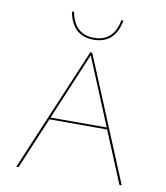

<svg xmlns="http://www.w3.org/2000/svg" viewBox="-92 -929 871 1006"><g transform="rotate(10 343.5 -426.5)"><path d="M209 -851 220 -853Q242 -736 346 -736Q451 -736 472 -852L483 -851Q459 -726 346 -726Q233 -726 209 -851ZM612 0 498 -275H191L75 0H63L341 -658H351L624 0ZM195 -285H494L346 -643Z"/></g></svg>

Font: EauTest Hairline
Style: Regular
Weight: 250
Designer: Christian Thalmann (Catharsis Fonts)
Version: Version 0.001;PS 000.001;hotconv 1.0.88;makeotf.lib2.5.64775